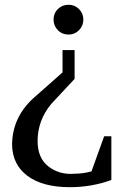

<svg xmlns="http://www.w3.org/2000/svg" viewBox="-20 -654 535 793"><path d="M29.8 -56.6Q31.2 -175.8 127.9 -257.3L238.3 -355V-447.3H288.1V-328.1L191.9 -225.1Q163.1 -190.4 149.2 -151.9Q135.3 -113.3 135.3 -71.8Q135.3 0 181.2 34.4Q227.1 68.8 287.1 63.5Q323.7 63.5 357.9 53.7L410.2 -91.3H439.9V89.4Q358.4 119.1 268.6 119.1Q156.7 119.1 94 72.8Q31.2 26.4 29.8 -56.6ZM263.2 -634.3Q288.6 -634.3 306.4 -616.5Q324.2 -598.6 324.2 -573.2Q324.2 -547.4 306.4 -529.3Q288.6 -511.2 263.2 -511.2Q236.8 -511.2 219 -529.3Q201.2 -547.4 201.2 -573.2Q201.2 -599.1 219 -616.7Q236.8 -634.3 263.2 -634.3Z"/></svg>

Font: Amethysta
Style: Regular
Weight: 400
Designer: Konstantin Vinogradov, Alexei Vanyashin
Foundry: Cyreal (www.cyreal.org)
Version: Version 1.002